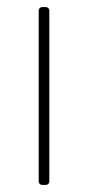

<svg xmlns="http://www.w3.org/2000/svg" viewBox="-20 -521 247 541"><path d="M99 0H109C115 0 119 -4 119 -10V-491C119 -497 115 -501 109 -501H99C93 -501 89 -497 89 -491V-10C89 -4 93 0 99 0Z"/></svg>

Font: Barlow Thin
Style: Regular
Weight: 250
Designer: Jeremy Tribby
Foundry: Tribby Type
Version: Version 1.422;hotconv 1.0.109;makeotfexe 2.5.65596